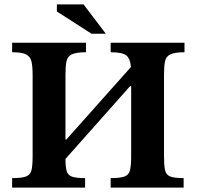

<svg xmlns="http://www.w3.org/2000/svg" viewBox="-20 -851 892 871"><path d="M366 0H35V-43Q79 -43 98.5 -50.5Q118 -58 123 -79.5Q128 -101 128 -144V-511Q128 -551 122.5 -573Q117 -595 97.5 -604.5Q78 -614 35 -614V-657H370V-614Q326 -614 306 -604.5Q286 -595 281.5 -572.5Q277 -550 277 -511V-218H281L574 -547Q571 -585 553 -599.5Q535 -614 482 -614V-657H817V-614Q773 -614 753 -604.5Q733 -595 728.5 -572.5Q724 -550 724 -511V-144Q724 -102 728.5 -80Q733 -58 752 -50.5Q771 -43 813 -43V0H482V-43Q526 -43 545.5 -50.5Q565 -58 570 -79.5Q575 -101 575 -144V-460H570L277 -130Q277 -94 282.5 -75Q288 -56 307 -49.5Q326 -43 366 -43ZM460 -698H395L238 -799V-831H359Z"/></svg>

Font: STIX Two Text
Style: Bold
Weight: 700
Designer: Ross Mills, John Hudson & Paul Hanslow, Tiro Typeworks Ltd; with prior portions MicroPress Inc., and Coen Hoffman.
Foundry: Tiro Typeworks Ltd
Version: Version 2.13 b171